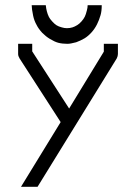

<svg xmlns="http://www.w3.org/2000/svg" viewBox="-20 -765 526 736"><path d="M124 -49H60.5L212.5 -297L55 -541Q49.5 -550 49.5 -558V-597H103.5V-568L245 -349L378 -567V-597H432V-558Q432 -550 427.5 -541ZM101.5 -745H155.5Q157 -731 159.5 -722Q162.5 -710 167.5 -700Q171 -693 180 -683Q189.5 -672.5 197 -668Q204 -663.5 217 -660Q227 -657 236.5 -657Q248 -657 257.5 -660Q266 -662.5 276.5 -669Q284 -673.5 292.5 -683Q300.5 -692 305 -701Q309 -709 313 -725Q316 -735.5 316 -745H370Q370 -722.5 365.5 -707Q360 -688 352 -672Q343.5 -655 331 -641Q318 -626.5 304 -618Q288.5 -609 272 -603Q250 -597 238.5 -597Q219 -597 203.5 -601Q190 -604.5 171 -616Q156 -625 142 -639Q127 -655.5 120.5 -669Q111 -685.5 107 -705Q101.5 -731.5 101.5 -745Z"/></svg>

Font: 3270 Nerd Font Mono SemCond
Style: Regular
Weight: 400
Monospace: yes
Version: Version 3.0.1;Nerd Fonts 3.1.1